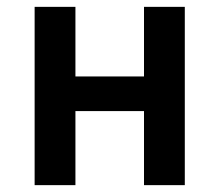

<svg xmlns="http://www.w3.org/2000/svg" viewBox="-20 -540 640 560"><path d="M81 0V-520H200V-317H400V-520H519V0H400V-216H200V0Z"/></svg>

Font: Iosevka Fixed Extended
Style: Bold
Weight: 700
Width: 7
Monospace: yes
Designer: Belleve Invis
Foundry: Belleve Invis
Version: Version 24.1.1; ttfautohint (v1.8.4)